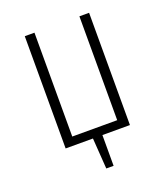

<svg xmlns="http://www.w3.org/2000/svg" viewBox="-125 -609 725 839"><g transform="rotate(-20 237.5 -189.5)"><path d="M387 -522V0H259V143H225L215 0H88V-522H133V-39H342V-522Z"/></g></svg>

Font: Fira Sans Extra Condensed ExtraLight
Style: Regular
Weight: 275
Width: 1
Designer: Carrois Corporate & Edenspiekermann AG
Foundry: Carrois Corporate GbR & Edenspiekermann AG
Version: Version 4.203